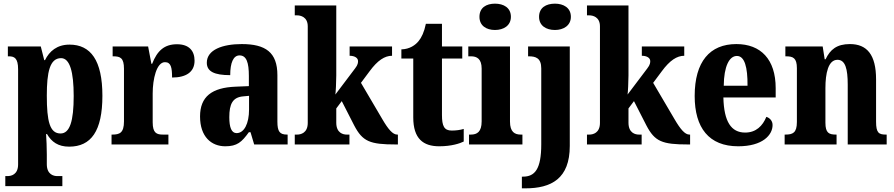

<svg xmlns="http://www.w3.org/2000/svg" viewBox="-20 -790 4891 1050"><path d="M9 228H321V173H293C274 173 236 165 236 108V55C236 15 234 -26 232 -57H237C262 -14 298 12 358 12C478 12 540 -73 540 -266C540 -460 476 -546 360 -546C292 -546 250 -510 226 -461H222L203 -536H23V-482H28C58 -482 79 -473 79 -411V109C79 166 40 173 21 173H9ZM311 -60C252 -60 236 -127 236 -267C236 -395 252 -472 314 -472C362 -472 383 -397 383 -265C383 -128 362 -60 311 -60Z M590 0H901V-54H871C837 -54 815 -62 815 -121V-279C815 -357 836 -450 882 -450C915 -450 921 -421 921 -366C996 -366 1044 -395 1044 -458C1044 -511 1015 -548 948 -548C879 -548 840 -513 812 -441H808L790 -536H596V-482H600C638 -482 658 -473 658 -414V-126C658 -63 634 -54 594 -54H590Z M1212 10C1277 10 1302 -13 1341 -67H1350L1370 0H1553V-54H1550C1510 -54 1497 -70 1497 -125V-379C1497 -504 1432 -549 1302 -549C1197 -549 1111 -518 1111 -447C1111 -399 1152 -379 1239 -379C1239 -447 1256 -487 1290 -487C1328 -487 1341 -448 1341 -374V-319L1269 -316C1139 -311 1074 -262 1074 -153C1074 -42 1136 10 1212 10ZM1274 -62C1246 -62 1234 -93 1234 -149C1234 -221 1252 -258 1310 -263L1342 -266V-191C1342 -114 1315 -62 1274 -62Z M1592 0H1891V-54H1876C1857 -54 1819 -62 1819 -119V-197L1849 -237L1917 -104C1963 -16 2003 0 2144 0H2156V-54H2152C2128 -54 2103 -83 2071 -138L1954 -337L2001 -400C2045 -460 2084 -485 2124 -485V-536H1892V-485C1920 -485 1938 -473 1938 -456C1938 -449 1938 -436 1922 -416L1814 -273C1816 -284 1819 -343 1819 -377V-760H1592V-706H1605C1623 -706 1663 -698 1663 -646V-118C1663 -62 1624 -54 1605 -54H1592Z M2382 10C2450 10 2496 -6 2516 -16V-85C2497 -79 2474 -76 2450 -76C2409 -76 2397 -101 2397 -161V-470H2508V-536H2397V-660H2309C2300 -615 2285 -584 2269 -565C2252 -544 2221 -521 2175 -520V-470H2240V-148C2240 -31 2295 10 2382 10Z M2687 -626C2734 -626 2774 -650 2774 -698C2774 -748 2734 -770 2687 -770C2639 -770 2602 -748 2602 -698C2602 -650 2639 -626 2687 -626ZM2545 0H2837V-54H2828C2795 -54 2769 -68 2769 -125V-536H2541V-482H2556C2588 -482 2614 -468 2614 -415V-126C2614 -69 2589 -54 2555 -54H2545Z M3015 -626C3061 -626 3102 -650 3102 -698C3102 -748 3061 -770 3015 -770C2966 -770 2928 -748 2928 -698C2928 -650 2966 -626 3015 -626ZM2834 240H2853C2995 240 3096 187 3096 8V-536H2868V-482H2872C2909 -482 2940 -473 2940 -416V-1C2940 135 2905 176 2840 176H2834Z M3190 0H3489V-54H3474C3455 -54 3417 -62 3417 -119V-197L3447 -237L3515 -104C3561 -16 3601 0 3742 0H3754V-54H3750C3726 -54 3701 -83 3669 -138L3552 -337L3599 -400C3643 -460 3682 -485 3722 -485V-536H3490V-485C3518 -485 3536 -473 3536 -456C3536 -449 3536 -436 3520 -416L3412 -273C3414 -284 3417 -343 3417 -377V-760H3190V-706H3203C3221 -706 3261 -698 3261 -646V-118C3261 -62 3222 -54 3203 -54H3190Z M4017 10C4151 10 4205 -52 4205 -106C4205 -129 4190 -145 4171 -151C4151 -102 4115 -65 4055 -65C3979 -65 3939 -124 3936 -257H4222V-308C4222 -466 4140 -549 4007 -549C3862 -549 3779 -453 3779 -265C3779 -91 3857 10 4017 10ZM4068 -321H3938C3939 -427 3968 -484 4010 -484C4052 -484 4069 -423 4068 -321Z M4271 0H4555V-54H4552C4513 -54 4494 -63 4494 -119V-308C4494 -388 4509 -463 4560 -463C4603 -463 4616 -413 4616 -327V0H4829V-54H4825C4786 -54 4771 -63 4771 -125V-356C4771 -491 4721 -549 4628 -549C4556 -549 4520 -519 4495 -466H4490L4479 -536H4275V-482H4279C4317 -482 4338 -473 4338 -417V-123C4338 -63 4315 -54 4275 -54H4271Z"/></svg>

Font: Noto Serif Condensed ExtraBold
Style: Regular
Weight: 800
Width: 3
Designer: Monotype Design Team
Foundry: Monotype Imaging Inc.
Version: Version 2.013